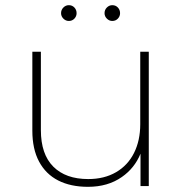

<svg xmlns="http://www.w3.org/2000/svg" viewBox="-20 -719 706 742"><path d="M320 3Q253 3 205 -21.5Q157 -46 131 -94.5Q105 -143 105 -214V-519H138V-216Q138 -123 186 -75Q234 -27 321 -27Q383 -27 428.5 -53.5Q474 -80 498 -128Q522 -176 522 -239V-519H555V0H523V-125Q500 -69 451 -35Q397 3 320 3ZM414 -638Q402 -638 393 -647Q384 -656 384 -668Q384 -681 393 -690Q402 -699 414 -699Q427 -699 435.5 -690Q444 -681 444 -668Q444 -656 435.5 -647Q427 -638 414 -638ZM246 -638Q234 -638 225 -647Q216 -656 216 -668Q216 -681 225 -690Q234 -699 246 -699Q259 -699 267.5 -690Q276 -681 276 -668Q276 -656 267.5 -647Q259 -638 246 -638Z"/></svg>

Font: Montserrat Thin ExtraLight
Style: Regular
Weight: 250
Version: Version 9.000